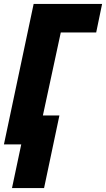

<svg xmlns="http://www.w3.org/2000/svg" viewBox="-25 -734 539 976"><path d="M36 222H199L277 -147H193L284 -569H464L494 -714H146L-5 0H83Z"/></svg>

Font: Noto Sans UI Condensed Black
Style: Italic
Weight: 900
Width: 3
Italic angle: -192°
Designer: Monotype Design Team
Foundry: Monotype Imaging Inc.
Version: Version 1.901